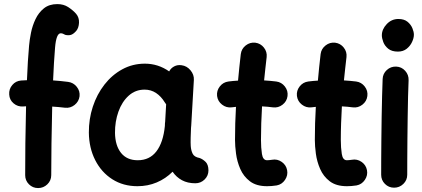

<svg xmlns="http://www.w3.org/2000/svg" viewBox="-20 -871 2104 957"><path d="M25.9 -399.9Q23.9 -426.8 41.3 -447.3Q58.6 -467.8 85.4 -469.7Q100.6 -470.7 114.3 -471.2Q116.2 -519.5 118.9 -563.5Q121.6 -607.4 125 -644.5Q127.4 -672.4 134.5 -707.8Q141.6 -743.2 157 -775.6Q172.4 -808.1 198.7 -829.3Q225.1 -850.6 265.6 -850.6Q296.9 -850.6 319.8 -835.7Q342.8 -820.8 359.4 -802.2Q375 -783.7 373.8 -757.8Q372.6 -731.9 359.9 -716.8Q344.7 -699.7 332 -696.8Q319.3 -693.8 305.2 -697.3Q292.5 -705.1 282.7 -705.1Q260.3 -705.1 254.4 -633.3Q251.5 -599.1 249 -557.4Q246.6 -515.6 244.6 -470.2Q280.8 -467.8 319.3 -462.9Q345.7 -459.5 362.5 -438.5Q379.4 -417.5 376.5 -391.1Q373 -364.7 351.8 -347.9Q330.6 -331.1 304.2 -334Q272 -337.9 240.2 -339.8Q237.8 -247.1 236.6 -156.5Q235.4 -65.9 235.4 2Q235.4 28.8 216.1 47.6Q196.8 66.4 169.9 66.4Q143.1 66.4 124.3 47.6Q105.5 28.8 105.5 2Q105.5 -66.4 106.4 -157Q107.4 -247.6 109.9 -341.3Q102.5 -340.8 95.2 -340.3Q68.4 -338.4 47.9 -355.7Q27.3 -373 25.9 -399.9Z M953.6 42.5Q915 42.5 887 27.3Q858.9 12.2 840.3 -15.1Q805.7 19.5 761.2 38.3Q716.8 57.1 665 57.1Q594.2 57.1 539.8 22.5Q485.4 -12.2 454.6 -72.8Q423.8 -133.3 422.9 -210Q422.4 -277.3 442.6 -339.1Q462.9 -400.9 500.5 -449.2Q538.1 -497.6 589.6 -525.6Q641.1 -553.7 702.1 -553.7Q768.1 -553.7 823.2 -515.1Q831.5 -531.2 848.1 -540Q864.7 -548.8 884.8 -545.9Q911.6 -542.5 929.7 -520.5Q947.8 -498.5 946.3 -472.7L933.1 -244.6Q932.6 -239.3 932.1 -233.4Q931.2 -212.4 930.4 -185.5Q929.7 -158.7 930.7 -143.6Q932.1 -121.6 940.2 -105Q948.2 -88.4 974.6 -83.5Q990.2 -78.1 1004.4 -64.5Q1018.6 -50.8 1019 -22Q1019 4.9 999.8 23.7Q980.5 42.5 953.6 42.5ZM666.5 -72.3Q725.6 -72.3 759.5 -116.5Q793.5 -160.6 801.8 -243.2Q801.8 -250 802.2 -255.9Q802.2 -260.3 803.2 -264.2L808.1 -351.1Q804.2 -355.5 801.3 -360.8Q783.2 -390.6 757.8 -407.5Q732.4 -424.3 700.7 -424.3Q654.8 -424.3 621.3 -394Q587.9 -363.8 570.3 -314.5Q552.7 -265.1 553.2 -208.5Q554.2 -145 583.5 -108.6Q612.8 -72.3 666.5 -72.3Z M1413.1 -392.1Q1409.7 -365.7 1388.2 -349.1Q1366.7 -332.5 1340.3 -335.9Q1314.9 -339.4 1286.1 -340.8Q1283.7 -299.3 1282.2 -257.3Q1280.8 -215.3 1280.8 -173.3Q1280.8 -134.8 1285.6 -103.5Q1290.5 -72.3 1311 -72.3Q1320.3 -72.3 1335.9 -74.7Q1361.8 -79.6 1384 -64.2Q1406.2 -48.8 1411.1 -22.9Q1416 2.9 1400.6 25.6Q1385.3 48.3 1359.4 53.2Q1346.2 55.2 1334.2 56.2Q1322.3 57.1 1311 57.1Q1257.8 57.1 1225.8 32.7Q1193.8 8.3 1177.7 -28.8Q1161.6 -65.9 1156.5 -105Q1151.4 -144 1151.4 -173.3Q1151.4 -215.3 1152.6 -256.6Q1153.8 -297.9 1156.2 -338.4Q1145 -337.4 1134.3 -335.9Q1107.9 -333 1086.7 -349.6Q1065.4 -366.2 1062 -392.6Q1059.1 -418.9 1075.7 -440.2Q1092.3 -461.4 1118.7 -464.8Q1141.6 -467.8 1166.5 -469.2Q1169.4 -502.4 1172.9 -535.6Q1176.3 -568.8 1180.2 -601.6Q1183.6 -627.9 1204.8 -644.5Q1226.1 -661.1 1252.4 -658.2Q1278.8 -654.8 1295.4 -633.8Q1312 -612.8 1309.1 -586.4Q1305.7 -557.1 1302.5 -528.1Q1299.3 -499 1296.4 -470.2Q1328.1 -468.3 1356.9 -464.8Q1383.3 -461.4 1399.9 -439.9Q1416.5 -418.5 1413.1 -392.1Z M1811 -392.1Q1807.6 -365.7 1786.1 -349.1Q1764.6 -332.5 1738.3 -335.9Q1712.9 -339.4 1684.1 -340.8Q1681.6 -299.3 1680.2 -257.3Q1678.7 -215.3 1678.7 -173.3Q1678.7 -134.8 1683.6 -103.5Q1688.5 -72.3 1709 -72.3Q1718.3 -72.3 1733.9 -74.7Q1759.8 -79.6 1782 -64.2Q1804.2 -48.8 1809.1 -22.9Q1814 2.9 1798.6 25.6Q1783.2 48.3 1757.3 53.2Q1744.1 55.2 1732.2 56.2Q1720.2 57.1 1709 57.1Q1655.8 57.1 1623.8 32.7Q1591.8 8.3 1575.7 -28.8Q1559.6 -65.9 1554.4 -105Q1549.3 -144 1549.3 -173.3Q1549.3 -215.3 1550.5 -256.6Q1551.8 -297.9 1554.2 -338.4Q1543 -337.4 1532.2 -335.9Q1505.9 -333 1484.6 -349.6Q1463.4 -366.2 1460 -392.6Q1457 -418.9 1473.6 -440.2Q1490.2 -461.4 1516.6 -464.8Q1539.6 -467.8 1564.5 -469.2Q1567.4 -502.4 1570.8 -535.6Q1574.2 -568.8 1578.1 -601.6Q1581.5 -627.9 1602.8 -644.5Q1624 -661.1 1650.4 -658.2Q1676.8 -654.8 1693.4 -633.8Q1710 -612.8 1707 -586.4Q1703.6 -557.1 1700.4 -528.1Q1697.3 -499 1694.3 -470.2Q1726.1 -468.3 1754.9 -464.8Q1781.2 -461.4 1797.9 -439.9Q1814.5 -418.5 1811 -392.1Z M1883.3 -694.8Q1883.3 -725.1 1907.5 -750.7Q1931.6 -776.4 1965.8 -776.4Q1994.1 -776.4 2011 -762.7Q2027.8 -749 2035.4 -730.7Q2043 -712.4 2043 -698.2Q2043 -681.6 2033.9 -661.9Q2024.9 -642.1 2007.1 -627.9Q1989.3 -613.8 1963.4 -613.8Q1932.6 -613.8 1915 -628.2Q1897.5 -642.6 1890.4 -661.6Q1883.3 -680.7 1883.3 -694.8ZM1954.6 -539.1Q1981.4 -538.1 1999.5 -518.1Q2017.6 -498 2016.6 -471.2Q2015.1 -437.5 2013.9 -389.4Q2012.7 -341.3 2012 -286.6Q2011.2 -231.9 2010.7 -177.7Q2010.3 -123.5 2010 -77.1Q2009.8 -30.8 2009.8 0Q2009.8 26.9 1990.5 45.7Q1971.2 64.5 1944.3 64.5Q1917.5 64.5 1898.7 45.7Q1879.9 26.9 1879.9 0Q1879.9 -31.2 1880.1 -77.6Q1880.4 -124 1880.9 -178.5Q1881.3 -232.9 1882.3 -288.1Q1883.3 -343.3 1884.5 -392.6Q1885.7 -441.9 1887.2 -477.1Q1888.2 -503.9 1908 -522Q1927.7 -540 1954.6 -539.1Z"/></svg>

Font: Mikhak-DS2-FD Bold
Style: Regular
Weight: 700
Designer: Amin Abedi
Version: Version 3.4